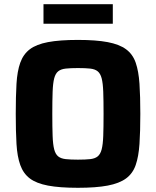

<svg xmlns="http://www.w3.org/2000/svg" viewBox="-20 -886 743 914"><path d="M351 8Q264 8 208.5 -2.5Q153 -13 122 -36.5Q91 -60 76.5 -100.5Q62 -141 58.5 -201Q55 -261 55 -344Q55 -427 58.5 -487Q62 -547 76.5 -587.5Q91 -628 122 -651.5Q153 -675 208.5 -685.5Q264 -696 351 -696Q437 -696 492.5 -685.5Q548 -675 580 -651.5Q612 -628 626 -587.5Q640 -547 644 -487Q648 -427 648 -344Q648 -261 644 -201Q640 -141 626 -100.5Q612 -60 580 -36.5Q548 -13 492.5 -2.5Q437 8 351 8ZM351 -126Q387 -126 409.5 -128.5Q432 -131 445 -141.5Q458 -152 464 -175Q470 -198 471.5 -239Q473 -280 473 -344Q473 -408 471.5 -449Q470 -490 464 -513Q458 -536 445 -546.5Q432 -557 409.5 -559.5Q387 -562 351 -562Q316 -562 293 -559.5Q270 -557 257 -546.5Q244 -536 238 -513Q232 -490 230.5 -449Q229 -408 229 -344Q229 -280 230.5 -239Q232 -198 238 -175Q244 -152 257 -141.5Q270 -131 293 -128.5Q316 -126 351 -126ZM187 -773V-866H517V-773Z"/></svg>

Font: Saira Thin
Style: Bold
Weight: 700
Version: Version 1.101